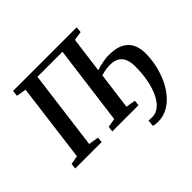

<svg xmlns="http://www.w3.org/2000/svg" viewBox="-209 -997 1444 1444"><g transform="rotate(-45 513.0 -275.0)"><path d="M705.5 193Q695.5 193 679.5 191.2Q663.5 189.5 656.5 186L662 134.5Q669 135.5 679.8 136Q690.5 136.5 701 136.5Q741 136.5 773.8 109.2Q806.5 82 830 33.2Q853.5 -15.5 866.5 -80.8Q879.5 -146 879.5 -222Q879.5 -269.5 866 -301.8Q852.5 -334 824.5 -350.2Q796.5 -366.5 754 -366.5Q735 -366.5 718.2 -364.5Q701.5 -362.5 686.2 -359Q671 -355.5 656.5 -351L618 -56L694.5 -43L690 0H411.5L416 -43L487 -55.5L570 -688.5H303.5L221.5 -56L302 -43L298 0H17L21.5 -43L91 -56L172 -683L93.5 -696.5L99 -743H775.5L771 -696.5L699.5 -685.5L662 -399.5Q683 -407 706 -412.5Q729 -418 752.5 -421.5Q776 -425 798.5 -425Q876.5 -425 921.2 -400.2Q966 -375.5 985 -333.5Q1004 -291.5 1004 -240Q1004 -177 990.2 -114.5Q976.5 -52 950.8 3.2Q925 58.5 888.5 101.2Q852 144 805.8 168.5Q759.5 193 705.5 193Z"/></g></svg>

Font: Merriweather 24pt SemiBold
Style: Italic
Weight: 600
Italic angle: -7.8°
Version: Version 2.101